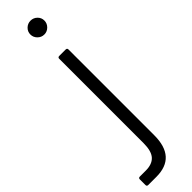

<svg xmlns="http://www.w3.org/2000/svg" viewBox="-405 -755 950 950"><g transform="rotate(-45 70.5 -279.5)"><path d="M-58 214Q-68 214 -68 204V165Q-68 155 -58 155H-16Q28 155 50 131Q72 107 72 51V-539Q72 -549 82 -549H127Q137 -549 137 -539V61Q137 214 -1 214ZM56 -725Q56 -745 70.5 -759Q85 -773 105 -773Q125 -773 139.5 -759Q154 -745 154 -725Q154 -705 139.5 -690.5Q125 -676 105 -676Q85 -676 70.5 -690.5Q56 -705 56 -725Z"/></g></svg>

Font: Open Sauce Two Light
Style: Regular
Weight: 300
Designer: Alfredo Marco Pradil
Foundry: Creative Sauce Fz LLC
Version: Version 1.477